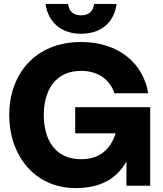

<svg xmlns="http://www.w3.org/2000/svg" viewBox="-20 -946 832 978"><path d="M365 12C495 12 577 -38 624 -124V0H745V-400H363V-267H569C543 -184 486 -135 393 -135C257 -135 203 -240 203 -360C203 -480 257 -585 393 -585C484 -585 541 -537 563 -471H735C710 -622 586 -732 393 -732C155 -732 27 -564 27 -360C27 -156 155 12 365 12ZM212 -926C226 -829 295 -774 393 -774C492 -774 561 -829 574 -926H459C455 -888 432 -868 393 -868C354 -868 331 -888 327 -926Z"/></svg>

Font: Aspekta 750
Style: Regular
Weight: 750
Designer: Ivo Dolenc
Version: Version 2.000